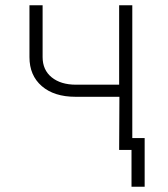

<svg xmlns="http://www.w3.org/2000/svg" viewBox="-20 -570 640 730"><path d="M433 0 434 -202H267Q186 -202 139 -242.5Q92 -283 92 -353V-550H142V-353Q142 -304 176.5 -276Q211 -248 269 -248H433V-550H483V-45H530V140H480V0Z"/></svg>

Font: JetBrains Mono NL Thin
Style: Regular
Weight: 100
Monospace: yes
Designer: Philipp Nurullin, Konstantin Bulenkov
Foundry: JetBrains
Version: Version 2.305; ttfautohint (v1.8.4.7-5d5b)